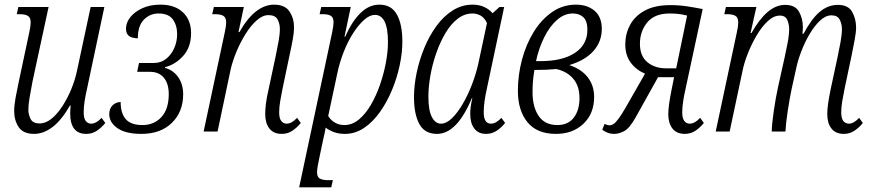

<svg xmlns="http://www.w3.org/2000/svg" viewBox="-20 -566 3757 826"><path d="M127 10Q80 10 60.5 -19Q41 -48 41 -88Q41 -113 47 -145.5Q53 -178 59 -206L106 -427Q112 -455 112 -469Q112 -491 99.5 -498Q87 -505 65 -505H52L59 -536H189L120 -216Q113 -179 107.5 -147.5Q102 -116 102 -93Q102 -74 111.5 -54.5Q121 -35 150 -35Q177 -35 202 -55.5Q227 -76 249 -110Q271 -144 287.5 -184.5Q304 -225 312 -265L370 -536H429L355 -187Q348 -157 344 -131Q340 -105 340 -83Q340 -57 349 -45.5Q358 -34 372 -34Q394 -34 417 -59L433 -37Q418 -18 397.5 -4Q377 10 351 10Q282 10 282 -78Q282 -85 282.5 -94.5Q283 -104 284 -112H281Q245 -49 206 -19.5Q167 10 127 10Z M588 10Q521 10 485.5 -14.5Q450 -39 450 -75Q450 -99 464.5 -113Q479 -127 499 -127Q499 -79 521 -53.5Q543 -28 593 -28Q643 -28 674.5 -62.5Q706 -97 706 -161Q706 -206 685 -231.5Q664 -257 625 -257H570L578 -295H641Q673 -295 695.5 -313.5Q718 -332 730 -360Q742 -388 742 -419Q742 -457 723.5 -482.5Q705 -508 662 -508Q625 -508 599 -481.5Q573 -455 573 -401Q546 -402 534 -412Q522 -422 522 -442Q522 -469 541 -492.5Q560 -516 593 -531Q626 -546 670 -546Q732 -546 767 -513Q802 -480 802 -423Q802 -363 768 -325.5Q734 -288 690 -277V-274Q726 -264 747 -233.5Q768 -203 768 -161Q768 -85 719.5 -37.5Q671 10 588 10Z M1192 10Q1157 10 1139 -13Q1121 -36 1121 -75Q1121 -95 1124 -120Q1127 -145 1136 -184L1165 -320Q1173 -359 1178.5 -388.5Q1184 -418 1184 -442Q1184 -464 1174 -482.5Q1164 -501 1135 -501Q1110 -501 1084.5 -478.5Q1059 -456 1036.5 -420Q1014 -384 997 -343Q980 -302 972 -266L916 0H856L947 -427Q953 -454 953 -469Q953 -491 940.5 -498Q928 -505 906 -505H893L900 -536H1029L1006 -428H1010Q1044 -488 1081.5 -517Q1119 -546 1159 -546Q1206 -546 1225.5 -516.5Q1245 -487 1245 -448Q1245 -427 1239.5 -396.5Q1234 -366 1226 -330L1196 -187Q1190 -157 1185.5 -131Q1181 -105 1181 -83Q1181 -57 1190 -45.5Q1199 -34 1213 -34Q1235 -34 1258 -59L1274 -37Q1259 -18 1238.5 -4Q1218 10 1192 10Z M1267 240 1409 -427Q1415 -456 1415 -470Q1415 -490 1404 -497.5Q1393 -505 1368 -505H1355L1362 -536H1489L1462 -408H1465Q1494 -474 1531 -510Q1568 -546 1612 -546Q1664 -546 1687.5 -503.5Q1711 -461 1711 -387Q1711 -339 1699.5 -285Q1688 -231 1666.5 -179Q1645 -127 1614.5 -84Q1584 -41 1546 -15.5Q1508 10 1464 10Q1436 10 1415.5 2Q1395 -6 1381 -17Q1379 -5 1376.5 7.5Q1374 20 1371 31L1354 112Q1350 130 1347 147.5Q1344 165 1344 175Q1344 195 1355.5 202Q1367 209 1391 209H1412L1405 240ZM1461 -28Q1495 -28 1523.5 -51.5Q1552 -75 1575 -114Q1598 -153 1614.5 -200.5Q1631 -248 1640 -296Q1649 -344 1649 -384Q1649 -445 1634.5 -473.5Q1620 -502 1593 -502Q1571 -502 1547 -481Q1523 -460 1500 -424.5Q1477 -389 1459 -343.5Q1441 -298 1431 -250L1392 -67Q1402 -50 1420 -39Q1438 -28 1461 -28Z M1860 10Q1807 10 1784 -32.5Q1761 -75 1761 -148Q1761 -198 1772.5 -253Q1784 -308 1805.5 -360Q1827 -412 1857.5 -454Q1888 -496 1927.5 -521Q1967 -546 2013 -546Q2042 -546 2064 -535.5Q2086 -525 2099 -509L2129 -536H2149L2075 -187Q2068 -156 2064.5 -130.5Q2061 -105 2061 -83Q2061 -34 2092 -34Q2114 -34 2137 -59L2153 -37Q2138 -18 2117.5 -4Q2097 10 2071 10Q2038 10 2020.5 -13Q2003 -36 2003 -75Q2003 -91 2005 -106.5Q2007 -122 2012 -144H2010Q1946 10 1860 10ZM1877 -34Q1900 -34 1924 -57Q1948 -80 1970.5 -118.5Q1993 -157 2011 -204Q2029 -251 2039 -298L2075 -467Q2064 -490 2047.5 -499Q2031 -508 2013 -508Q1978 -508 1948.5 -485Q1919 -462 1896 -423Q1873 -384 1856.5 -336.5Q1840 -289 1831.5 -240.5Q1823 -192 1823 -150Q1823 -91 1838 -62.5Q1853 -34 1877 -34Z M2372 10Q2290 10 2249 -40.5Q2208 -91 2208 -175Q2208 -243 2225.5 -309Q2243 -375 2276 -428.5Q2309 -482 2355 -514Q2401 -546 2458 -546Q2507 -546 2538 -519.5Q2569 -493 2569 -442Q2569 -387 2533 -346.5Q2497 -306 2429 -286Q2481 -269 2508.5 -233.5Q2536 -198 2536 -149Q2536 -77 2490 -33.5Q2444 10 2372 10ZM2444 -508Q2408 -508 2376.5 -480.5Q2345 -453 2321.5 -406Q2298 -359 2286 -303H2304Q2400 -303 2453.5 -338.5Q2507 -374 2507 -438Q2507 -475 2490 -491.5Q2473 -508 2444 -508ZM2378 -28Q2424 -28 2448.5 -60Q2473 -92 2473 -144Q2473 -196 2446 -227.5Q2419 -259 2373 -269Q2353 -267 2330.5 -266Q2308 -265 2279 -265Q2274 -235 2272.5 -212Q2271 -189 2271 -170Q2271 -106 2297.5 -67Q2324 -28 2378 -28Z M2622 10Q2605 10 2590.5 3.5Q2576 -3 2571 -8L2581 -33Q2593 -27 2603 -27Q2611 -27 2619.5 -32.5Q2628 -38 2640.5 -54.5Q2653 -71 2672 -104L2755 -249Q2717 -265 2693.5 -296.5Q2670 -328 2670 -375Q2670 -420 2690.5 -458.5Q2711 -497 2754 -520.5Q2797 -544 2864 -544Q2902 -544 2937.5 -538.5Q2973 -533 3003 -527L2930 -187Q2923 -157 2919 -130Q2915 -103 2915 -83Q2915 -57 2924 -45.5Q2933 -34 2947 -34Q2969 -34 2992 -59L3008 -37Q2993 -18 2972.5 -4Q2952 10 2926 10Q2891 10 2873 -13Q2855 -36 2855 -75Q2855 -92 2858.5 -118.5Q2862 -145 2870 -184L2880 -234H2811L2714 -60Q2688 -14 2665.5 -2Q2643 10 2622 10ZM2846 -272H2889L2936 -499Q2912 -505 2894.5 -506.5Q2877 -508 2861 -508Q2796 -508 2764.5 -469.5Q2733 -431 2733 -378Q2733 -325 2765 -298.5Q2797 -272 2846 -272Z M3610 10Q3575 10 3557 -13Q3539 -36 3539 -75Q3539 -95 3542.5 -120Q3546 -145 3554 -184L3583 -319Q3590 -351 3596 -384.5Q3602 -418 3602 -441Q3602 -463 3592.5 -481.5Q3583 -500 3557 -500Q3532 -500 3508 -477.5Q3484 -455 3463 -419.5Q3442 -384 3426.5 -343Q3411 -302 3404 -266L3386 -185Q3377 -142 3369 -89.5Q3361 -37 3359 0H3300Q3301 -35 3309 -90Q3317 -145 3328 -195L3356 -321Q3361 -344 3368 -379.5Q3375 -415 3375 -442Q3375 -461 3367 -480Q3359 -499 3335 -499Q3309 -499 3283.5 -475.5Q3258 -452 3236 -415Q3214 -378 3197.5 -336.5Q3181 -295 3174 -259L3119 0H3059L3150 -427Q3156 -454 3156 -469Q3156 -491 3143.5 -498Q3131 -505 3109 -505H3096L3103 -536H3234L3209 -424H3213Q3246 -483 3282 -514Q3318 -545 3358 -545Q3401 -545 3417.5 -515.5Q3434 -486 3434 -449Q3434 -442 3433.5 -435Q3433 -428 3432 -421H3437Q3471 -485 3506.5 -515Q3542 -545 3585 -545Q3629 -545 3646 -515Q3663 -485 3663 -447Q3663 -428 3656.5 -392.5Q3650 -357 3644 -329L3614 -187Q3608 -157 3603.5 -131Q3599 -105 3599 -83Q3599 -57 3608 -45.5Q3617 -34 3632 -34Q3653 -34 3676 -59L3692 -37Q3677 -18 3656.5 -4Q3636 10 3610 10Z"/></svg>

Font: Noto Serif ExtraCondensed Light
Style: Italic
Weight: 300
Width: 2
Italic angle: -12°
Designer: Monotype Design Team
Foundry: Monotype Imaging Inc.
Version: Version 2.014; ttfautohint (v1.8.4.7-5d5b)